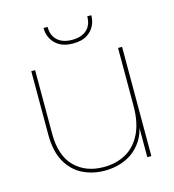

<svg xmlns="http://www.w3.org/2000/svg" viewBox="-109 -815 832 917"><g transform="rotate(-15 307.0 -357.0)"><path d="M529 -540V0H509V-540ZM99 -540V-225Q99 -117 153.5 -62.5Q208 -8 297 -8Q359 -8 406.5 -34.5Q454 -61 481.5 -116Q509 -171 509 -255L516 -202Q514 -130 483.5 -83Q453 -36 404.5 -13Q356 10 297 10Q238 10 188.5 -14.5Q139 -39 109.5 -91.5Q80 -144 80 -227V-540ZM426 -720Q426 -696 414 -672Q402 -648 376.5 -632Q351 -616 308 -616Q266 -616 240 -632Q214 -648 202 -672Q190 -696 190 -720V-724H210Q210 -681 236 -657.5Q262 -634 308 -634Q355 -634 380.5 -657.5Q406 -681 406 -724H426Z"/></g></svg>

Font: Poppins Variable
Style: Regular
Weight: 100
Designer: Jonny Pinhorn
Foundry: Indian Type Foundry
Version: Version 6.000